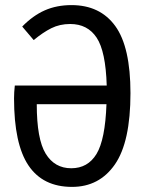

<svg xmlns="http://www.w3.org/2000/svg" viewBox="-20 -720 576 752"><path d="M491 -355Q491 -164 430 -76Q369 12 262 12Q148 12 91.5 -72Q35 -156 35 -335Q35 -358 38 -385H398Q394 -519 358.5 -572.5Q323 -626 255 -626Q214 -626 181 -609.5Q148 -593 112 -563L67 -616Q109 -659 155.5 -679.5Q202 -700 260 -700Q372 -700 431.5 -618Q491 -536 491 -355ZM397 -312H124Q124 -175 159 -118Q194 -61 259 -61Q324 -61 358 -117Q392 -173 397 -312Z"/></svg>

Font: Fira Sans Compressed
Style: Regular
Weight: 400
Width: 1
Designer: bBox Type GmbH & Carrois Corporate GbR & Edenspiekermann AG
Foundry: bBox Type GmbH & Carrois Corporate GbR & Edenspiekermann AG
Version: Version 4.301